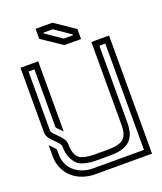

<svg xmlns="http://www.w3.org/2000/svg" viewBox="-182 -1157 1073 1273"><g transform="rotate(-20 354.0 -521.0)"><path d="M666.7 -833.3H541.7V-250C541.7 -150 503 -125 395.8 -125H312.5C259.4 -125 222.9 -132.3 202.1 -146.9C178.1 -164.6 166.7 -199 166.7 -250C166.7 -301.7 83.3 -346.9 83.3 -375V-791.7H125V-382.3C143.8 -358.8 158.1 -347.1 166.7 -338.5V-833.3H41.7V-375C41.7 -320 125 -284.5 125 -245.3C125 -190.2 142.7 -145.9 178.1 -113.5C205.2 -93.8 250 -83.3 312.5 -83.3H395.8C513.1 -83.3 583.3 -116.7 583.3 -250V-791.7H625V-41.7H267.7C167.4 -41.7 83.3 -102.2 83.3 -208.3V-242.7C83.3 -243.8 83.3 -243.8 82.3 -243.8C68 -262.8 48.8 -278 41.7 -287.5V-208.3C41.7 -83.3 139.2 0 267.7 0H666.7ZM224 -970.8 366.7 -875H484.4V-945.8L342.7 -1041.7H224ZM442.7 -916.7H378.1L265.6 -993.8V-1000H330.2L442.7 -922.9Z"/></g></svg>

Font: Sportrop
Style: Regular
Weight: 500
Version: Version 0.9